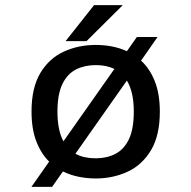

<svg xmlns="http://www.w3.org/2000/svg" viewBox="-20 -688 750 752"><path d="M355 11Q320 11 287.5 4.2Q255 -2.5 226.5 -16.5L184 44H103L172.5 -55Q140.5 -86.5 122 -135Q103.5 -183.5 103.5 -251Q103.5 -344.5 138 -402Q172.5 -459.5 229.8 -485.8Q287 -512 355 -512Q388 -512 418.8 -506Q449.5 -500 477 -487.5L516 -543H597L532.5 -450.5Q566.5 -419.5 586.2 -370Q606 -320.5 606 -251Q606 -157.5 571.5 -99.8Q537 -42 479.8 -15.5Q422.5 11 355 11ZM205 -251Q205 -213.5 211 -184.5Q217 -155.5 228.5 -134.5L428 -418Q397.5 -433 355 -433Q311.5 -433 277.5 -415.8Q243.5 -398.5 224.2 -358.5Q205 -318.5 205 -251ZM355 -68Q398.5 -68 432.2 -85.5Q466 -103 485 -143Q504 -183 504 -251Q504 -291 497 -321Q490 -351 477 -372.5L275.5 -86Q292.5 -76.5 312.5 -72.2Q332.5 -68 355 -68ZM237 -527 348.5 -668H461L319 -527Z"/></svg>

Font: League Mono
Style: Regular
Weight: 400
Width: 6
Designer: Tyler Finck
Foundry: The League of Moveable Type / Tyler Finck
Version: Version 2.300;RELEASE